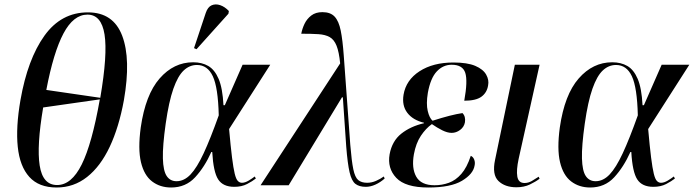

<svg xmlns="http://www.w3.org/2000/svg" viewBox="-20 -824 3086 854"><path d="M232 10Q153 10 110.5 -37Q68 -84 59 -171Q50 -258 71 -379Q103 -561 177.5 -665Q252 -769 371 -769Q484 -769 523.5 -665Q563 -561 531 -378Q509 -258 468 -171Q427 -84 367.5 -37Q308 10 232 10ZM426 -389Q459 -582 445 -670.5Q431 -759 369 -759Q307 -759 262.5 -675.5Q218 -592 186 -424ZM234 -1Q298 -1 343.5 -92.5Q389 -184 424 -382L172 -346Q143 -175 156.5 -88Q170 -1 234 -1Z M741 10Q692 10 656.5 -17Q621 -44 607 -102.5Q593 -161 606 -257Q627 -403 690 -475Q753 -547 839 -547Q878 -547 906.5 -530.5Q935 -514 952.5 -473Q970 -432 974 -356H980L1059 -536H1182L999 -250Q1006 -171 1012 -123.5Q1018 -76 1024 -51.5Q1030 -27 1038 -19Q1046 -11 1056 -11Q1070 -11 1086.5 -21Q1103 -31 1113 -39L1118 -30Q1103 -18 1079 -5.5Q1055 7 1022 7Q972 7 950.5 -26Q929 -59 924 -148H920Q890 -81 848 -35.5Q806 10 741 10ZM765 -18Q799 -18 827.5 -48Q856 -78 886 -142.5Q916 -207 953 -311Q950 -435 926.5 -485Q903 -535 856 -535Q823 -535 797 -510.5Q771 -486 751 -429Q731 -372 717 -274Q703 -175 704.5 -119.5Q706 -64 721.5 -41Q737 -18 765 -18ZM854 -605 843 -610 895 -766Q904 -793 921.5 -800.5Q939 -808 959.5 -801Q980 -794 998 -775L996 -763Z M1139 0 1493 -542Q1488 -593 1477 -620.5Q1466 -648 1446.5 -659Q1427 -670 1396.5 -672Q1366 -674 1320 -674Q1324 -696 1334.5 -718Q1345 -740 1364.5 -755Q1384 -770 1414 -770Q1450 -770 1468.5 -750Q1487 -730 1495.5 -688Q1504 -646 1509 -577L1538 -180Q1544 -107 1551.5 -71Q1559 -35 1573.5 -23Q1588 -11 1613 -11Q1633 -11 1652.5 -19.5Q1672 -28 1687 -39L1691 -30Q1672 -13 1650 -3Q1628 7 1607 7Q1578 7 1561 -6Q1544 -19 1535 -57.5Q1526 -96 1520 -172L1505 -391H1501L1264 0Z M1885 10Q1783 10 1742.5 -33Q1702 -76 1713 -138Q1724 -197 1765 -229.5Q1806 -262 1866 -276V-278Q1816 -290 1791.5 -322.5Q1767 -355 1775 -403Q1786 -468 1846 -507Q1906 -546 1997 -546Q2059 -546 2094 -531Q2129 -516 2142.5 -492Q2156 -468 2151 -444Q2146 -412 2121.5 -394Q2097 -376 2045 -376Q2061 -464 2049.5 -500Q2038 -536 1989 -536Q1951 -536 1923 -506.5Q1895 -477 1883 -411Q1875 -362 1882.5 -330.5Q1890 -299 1904 -287Q1988 -314 2037 -321Q2052 -306 2048 -280Q2044 -259 2026.5 -246Q2009 -233 1989 -233Q1970 -233 1947 -244.5Q1924 -256 1901 -272Q1874 -253 1852 -220Q1830 -187 1821 -138Q1810 -76 1831.5 -38Q1853 0 1913 0Q1946 0 1976.5 -11Q2007 -22 2032 -50.5Q2057 -79 2074 -131Q2085 -126 2089.5 -113.5Q2094 -101 2091 -88Q2085 -50 2035 -20Q1985 10 1885 10Z M2277 9Q2226 9 2197 -19Q2168 -47 2182 -113L2270 -536H2380L2287 -118Q2276 -67 2281 -38.5Q2286 -10 2313 -10Q2330 -10 2345.5 -19Q2361 -28 2376 -38L2380 -29Q2363 -16 2337 -3.5Q2311 9 2277 9Z M2605 10Q2556 10 2520.5 -17Q2485 -44 2471 -102.5Q2457 -161 2470 -257Q2491 -403 2554 -475Q2617 -547 2703 -547Q2742 -547 2770.5 -530.5Q2799 -514 2816.5 -473Q2834 -432 2838 -356H2844L2923 -536H3046L2863 -250Q2870 -171 2876 -123.5Q2882 -76 2888 -51.5Q2894 -27 2902 -19Q2910 -11 2920 -11Q2934 -11 2950.5 -21Q2967 -31 2977 -39L2982 -30Q2967 -18 2943 -5.5Q2919 7 2886 7Q2836 7 2814.5 -26Q2793 -59 2788 -148H2784Q2754 -81 2712 -35.5Q2670 10 2605 10ZM2629 -18Q2663 -18 2691.5 -48Q2720 -78 2750 -142.5Q2780 -207 2817 -311Q2814 -435 2790.5 -485Q2767 -535 2720 -535Q2687 -535 2661 -510.5Q2635 -486 2615 -429Q2595 -372 2581 -274Q2567 -175 2568.5 -119.5Q2570 -64 2585.5 -41Q2601 -18 2629 -18Z"/></svg>

Font: Noto Serif Display SemiCondensed Medium
Style: Italic
Weight: 500
Width: 4
Italic angle: -12°
Designer: Monotype Design Team
Foundry: Monotype Imaging Inc.
Version: Version 2.009